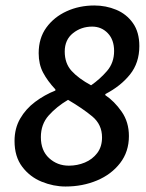

<svg xmlns="http://www.w3.org/2000/svg" viewBox="-20 -668 534 700"><path d="M219 12Q175 12 132 -5.5Q89 -23 61 -60Q33 -97 33 -154Q33 -200 53.5 -235.5Q74 -271 108 -296.5Q142 -322 182 -338V-342Q153 -373 137 -403.5Q121 -434 121 -474Q121 -529 149 -567.5Q177 -606 223 -627Q269 -648 324 -648Q366 -648 403.5 -632.5Q441 -617 464.5 -584Q488 -551 488 -500Q488 -439 454 -396.5Q420 -354 364 -325V-321Q397 -299 423.5 -261Q450 -223 450 -172Q450 -115 418 -73.5Q386 -32 333.5 -10Q281 12 219 12ZM312 -357Q344 -379 370 -409Q396 -439 396 -482Q396 -523 373 -547Q350 -571 316 -571Q276 -571 246 -547Q216 -523 216 -480Q216 -437 241 -409.5Q266 -382 312 -357ZM231 -64Q262 -64 289.5 -75.5Q317 -87 334.5 -110Q352 -133 352 -167Q352 -214 316.5 -243.5Q281 -273 228 -304Q186 -279 157.5 -247Q129 -215 129 -168Q129 -119 159 -91.5Q189 -64 231 -64Z"/></svg>

Font: Source Sans 3 Semibold
Style: Italic
Weight: 600
Italic angle: -11°
Designer: Paul D. Hunt
Foundry: Adobe
Version: Version 3.052;hotconv 1.1.0;makeotfexe 2.6.0